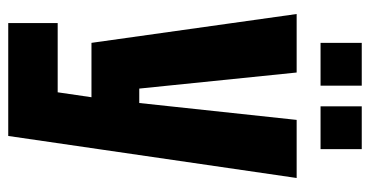

<svg xmlns="http://www.w3.org/2000/svg" viewBox="-236 -522 898 466"><g transform="rotate(90 213.0 -289.0)"><path d="M36 140V20H204L216 -62H84L14 -560H156L195 -178H230L271 -560H412L310 140ZM84 -618V-718H188V-618ZM238 -618V-718H342V-618Z"/></g></svg>

Font: Tektur Condensed SemiBold
Style: Regular
Weight: 600
Width: 3
Designer: Adam Jagosz
Foundry: Adam Jagosz
Version: Version 1.005;gftools[0.9.30]